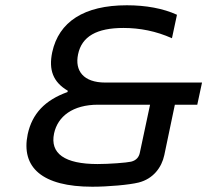

<svg xmlns="http://www.w3.org/2000/svg" viewBox="-20 -699 786 728"><path d="M352 -302H549L510 -119C507 -105 498 -91 477 -86C460 -82 394 -77 350 -77C225 -77 169 -117 185 -193C199 -258 256 -302 352 -302ZM85 -190C59 -64 140 9 330 9C389 9 470 2 506 -7C561 -21 593 -64 603 -111L643 -302H728L746 -386H379C296 -386 263 -431 276 -493C290 -561 347 -593 448 -593C510 -593 572 -581 632 -554L651 -643C599 -667 533 -679 461 -679C298 -679 203 -616 178 -501C164 -434 181 -388 237 -355L236 -350C150 -319 102 -268 85 -190Z"/></svg>

Font: LT Wave Text Italic
Style: Regular
Weight: 400
Designer: Daniel Lyons
Version: Version 2.5 (Glyphs App)